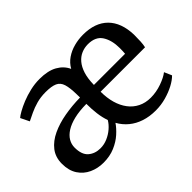

<svg xmlns="http://www.w3.org/2000/svg" viewBox="-111 -810 1061 1061"><g transform="rotate(-45 419.5 -279.5)"><path d="M188.4 11Q143.9 11 105.8 -6.5Q67.7 -24 44.5 -59.3Q21.3 -94.7 21.3 -147.9Q21.3 -199 48.9 -234.6Q76.6 -270.2 123.5 -292.2Q170.5 -314.3 229.5 -324.7Q288.6 -335.2 351.1 -336L350.8 -359.3Q350.1 -412.9 341.1 -441.6Q332.2 -470.2 308.1 -481Q284 -491.9 237.6 -491.9Q199.4 -491.9 166.9 -482.9Q134.4 -473.8 108.1 -461.3Q81.7 -448.9 61.9 -438.9L37 -489.9Q46.2 -498.4 68.9 -511.3Q91.6 -524.2 123.1 -537Q154.5 -549.7 191.3 -558.3Q228 -566.9 264.7 -566.9Q330.6 -566.9 370.6 -544.2Q410.6 -521.6 428.5 -482.4Q445.4 -512.6 473.9 -532.1Q502.4 -551.6 537.3 -560.8Q572.2 -570 608.3 -570Q702.1 -570 753.5 -518.6Q804.9 -467.1 807.8 -370.6Q807.8 -340.5 806.6 -318Q805.4 -295.5 801.4 -278.2H454.2Q454.2 -230 465.6 -189.7Q477.1 -149.4 499.4 -120Q521.7 -90.6 553.9 -74.6Q586 -58.5 627.1 -58.5Q670.5 -58.5 713 -73.6Q755.6 -88.7 778.2 -106.9L797.4 -63Q779.5 -44.4 747.9 -27.5Q716.2 -10.7 677 0.2Q637.8 11 597.2 11Q548.9 11 509.3 -2Q469.6 -15 439.8 -39.6Q409.9 -64.2 390.7 -98.6Q373.9 -73.5 345.6 -48.1Q317.4 -22.8 277.9 -5.9Q238.5 11 188.4 11ZM454.6 -330.9H698.1Q699.1 -340.5 699.4 -352.4Q699.8 -364.4 699.8 -374.1Q699.8 -434.6 674.8 -474.1Q649.8 -513.7 589.9 -513.7Q562.9 -513.7 538.7 -503.3Q514.5 -493 495.9 -471Q477.2 -449.1 466.2 -414.3Q455.3 -379.5 454.6 -330.9ZM233.1 -57.4Q261.4 -57.4 288.3 -68.9Q315.3 -80.4 337.2 -99.2Q359.1 -117.9 371.7 -139.6Q360.5 -171.2 355.8 -208Q351.1 -244.8 351.1 -286.4Q296.1 -285.9 255.4 -276.2Q214.6 -266.4 187.6 -249.3Q160.7 -232.2 147.4 -209.7Q134.2 -187.2 134.2 -161.5Q134.2 -105.9 162.5 -81.7Q190.7 -57.4 233.1 -57.4Z"/></g></svg>

Font: Merriweather Light
Style: Regular
Weight: 300
Designer: Eben Sorkin
Foundry: Eben Sorkin
Version: Version 2.100